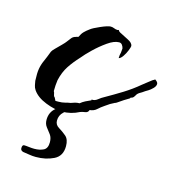

<svg xmlns="http://www.w3.org/2000/svg" viewBox="-67 -285 450 486"><g transform="rotate(15 158.5 -42.0)"><path d="M102 14Q83 14 59 4.5Q35 -5 24 -21Q20 -27 19 -33Q18 -39 17 -44Q16 -64 18 -75.5Q20 -87 25 -98Q30 -109 36 -125Q37 -128 44 -135Q51 -142 58.5 -149.5Q66 -157 68 -160Q73 -166 76.5 -171Q80 -176 88 -178Q90 -179 91.5 -179Q93 -179 94 -180Q98 -189 103.5 -194.5Q109 -200 116 -205Q122 -210 140.5 -218Q159 -226 166 -226Q171 -226 175.5 -224Q180 -222 185 -222L188 -223Q189 -219 196 -216Q203 -212 215.5 -206Q228 -200 229 -192Q229 -189 225.5 -180Q222 -171 216.5 -163Q211 -155 206 -154Q206 -159 206.5 -162Q207 -165 208 -169Q208 -172 208.5 -174.5Q209 -177 209 -180Q208 -185 205 -189Q202 -193 197 -193Q184 -193 167 -181Q150 -169 135 -154.5Q120 -140 112 -130Q97 -114 86.5 -98Q76 -82 71 -60Q70 -53 69.5 -46Q69 -39 69 -31Q71 -28 71.5 -24Q72 -20 74 -17Q76 -16 76.5 -14Q77 -12 78 -11L79 -9V-8H87Q97 -8 104 -10Q111 -12 118 -13Q123 -15 128.5 -16.5Q134 -18 140 -18Q146 -23 153 -26.5Q160 -30 167 -33V-35Q175 -34 182.5 -40Q190 -46 196 -49Q219 -62 240 -75Q261 -88 280 -104Q283 -106 294 -115Q305 -124 307 -124Q307 -124 309 -126Q317 -121 317 -116Q317 -110 311 -104Q305 -98 300 -95Q296 -93 292.5 -90.5Q289 -88 286 -86Q282 -84 278.5 -81.5Q275 -79 273 -76Q271 -72 268.5 -69Q266 -66 261 -65L260 -63Q253 -59 246 -54.5Q239 -50 232 -45Q228 -42 226 -42Q215 -37 203 -28Q194 -22 187 -15.5Q180 -9 169 -8Q167 -1 159.5 0Q152 1 147 3Q126 14 102 14ZM68 142Q59 142 50.5 140.5Q42 139 34 138Q27 136 27 130Q27 121 32 121Q37 121 44.5 122Q52 123 59 123Q73 123 83 118Q93 113 93 97Q93 85 87.5 77.5Q82 70 76 62.5Q70 55 70 44Q70 23 86 11Q102 -1 125 -1Q131 -1 132 1L131 3Q117 6 106.5 15.5Q96 25 96 39Q96 50 106 56Q116 62 125.5 70Q135 78 135 96Q135 122 114.5 132Q94 142 68 142Z"/></g></svg>

Font: Qwitcher Grypen
Style: Bold
Weight: 700
Designer: Robert E. Leuschke
Foundry: Robert E. Leuschke
Version: Version 1.100; ttfautohint (v1.8.3)